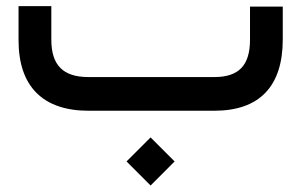

<svg xmlns="http://www.w3.org/2000/svg" viewBox="-20 -353 960 612"><path d="M261.2 -107.4H664.1Q721.7 -107.4 749.3 -136.2Q776.9 -165 776.9 -226.1V-322.3V-332H786.6H871.6H881.3V-322.3V-227.5Q881.3 -115.2 826.2 -57.6Q771 0 662.6 0H262.7Q153.3 0 96.2 -57.1Q39.1 -114.3 39.1 -225.6V-323.7V-333.5H48.8H133.8H143.6V-323.7V-226.1Q143.6 -165.5 172.4 -136.5Q201.2 -107.4 261.2 -107.4ZM383.3 161.6 460 85 536.6 161.6 460 238.3Z"/></svg>

Font: Shabnam Medium FD
Style: Medium-FD
Weight: 500
Foundry: DejaVu fonts team - Redesigned by Saber Rastikerdar - Based on Vazir font
Version: Version 5.0.0